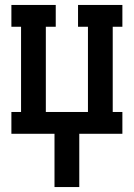

<svg xmlns="http://www.w3.org/2000/svg" viewBox="-20 -540 540 775"><path d="M200 215V0H26V-88H65V-432H26V-520H205V-432H165V-88H335V-432H295V-520H474V-432H435V-88H474V0H300V215Z"/></svg>

Font: Iosevka Curly Slab Semibold
Style: Regular
Weight: 600
Monospace: yes
Designer: Belleve Invis
Foundry: Belleve Invis
Version: Version 22.1.2; ttfautohint (v1.8.4)